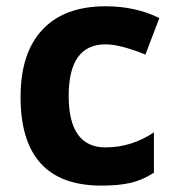

<svg xmlns="http://www.w3.org/2000/svg" viewBox="-20 -576 554 606"><path d="M313 -110.8Q395 -110.8 465.8 -158.2V-30.8Q429.7 -7.8 392.8 1Q356 9.8 299.8 9.8Q44.9 9.8 44.9 -270Q44.9 -409.2 114.3 -482.7Q183.6 -556.2 313 -556.2Q407.7 -556.2 482.9 -519L439 -403.8Q358.9 -436 313 -436Q196.8 -436 196.8 -273.4Q196.8 -110.8 313 -110.8Z"/></svg>

Font: NotoSans-Bold
Style: Bold
Weight: 700
Designer: Monotype Design team
Foundry: Monotype Imaging Inc.
Version: Version 1.04